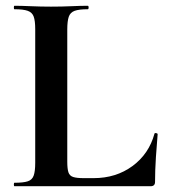

<svg xmlns="http://www.w3.org/2000/svg" viewBox="-20 -645 585 665"><path d="M213 -543V-85Q213 -60.5 217 -48.2Q221 -36 233.4 -32Q245.8 -28 270 -28H304Q382 -28 439 -70Q496 -112 515 -182Q516 -185 521 -184Q526 -183 526 -180Q523 -147 520 -100.7Q517 -54.3 517 -15Q517 0 501.6 0H30Q28 0 28 -6Q28 -12 30 -12Q60.7 -12 76.1 -17Q91.5 -22 96.7 -37Q102 -52 102 -81V-544Q102 -573 96.7 -587.5Q91.5 -602 76.1 -607.5Q60.7 -613 30 -613Q28 -613 28 -619Q28 -625 30 -625Q54 -625 87.3 -623.5Q120.6 -622 156.6 -622Q195 -622 227 -623.5Q259 -625 284 -625Q287 -625 287 -619Q287 -613 284 -613Q253.7 -613 238.5 -607.5Q223.4 -602 218.2 -587Q213 -572 213 -543Z"/></svg>

Font: Cormorant Infant Light
Style: Regular
Weight: 300
Designer: Christian Thalmann (Catharsis Fonts)
Foundry: Catharsis Fonts
Version: Version 4.001